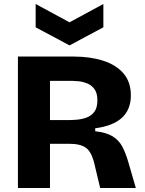

<svg xmlns="http://www.w3.org/2000/svg" viewBox="-20 -944 730 964"><path d="M70 0V-660H351Q432 -660 497 -639.5Q562 -619 599.5 -576Q637 -533 637 -465Q637 -323 458 -300V-285Q514 -279 545.5 -259.5Q577 -240 594 -208Q611 -176 624 -131L662 0H483L454 -121Q440 -181 412 -201.5Q384 -222 330 -222H231V0ZM231 -341H320Q340 -341 365 -343Q390 -345 414 -353.5Q438 -362 453.5 -382.5Q469 -403 469 -440Q469 -477 454 -497Q439 -517 417 -525.5Q395 -534 375 -536Q355 -538 344 -538H231ZM159 -924 329 -832 499 -924V-807L329 -716L159 -807Z"/></svg>

Font: Bricolage Grotesque 10pt ExtraBold
Style: Regular
Weight: 800
Designer: Mathieu Triay
Foundry: Atelier Triay
Version: Version 1.000; ttfautohint (v1.8.4.7-5d5b);gftools[0.9.32]